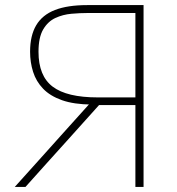

<svg xmlns="http://www.w3.org/2000/svg" viewBox="-20 -733 693 753"><path d="M38 0Q63 -27.5 94 -62.2Q125 -97 157.8 -133.2Q190.5 -169.5 219 -201.5L344.5 -341L340 -323Q270 -323.5 223.2 -340Q176.5 -356.5 149 -385.2Q121.5 -414 109.8 -451.2Q98 -488.5 98 -530Q98 -593.5 122 -634Q146 -674.5 195.5 -693.8Q245 -713 322 -713Q370.5 -713 410.8 -713Q451 -713 484 -713Q517 -713 543 -713Q543 -652.5 543 -596.5Q543 -540.5 543 -475V-238Q543 -173 543 -117Q543 -61 543 0H511Q511 -61 511 -117Q511 -173 511 -238V-472Q511 -537.5 511 -593.5Q511 -649.5 511 -710L535 -682H324Q293.5 -682 260 -679Q226.5 -676 197.2 -662.5Q168 -649 149.5 -617.8Q131 -586.5 131 -530Q131 -435 186.8 -393Q242.5 -351 363 -351H516V-321H349L377.5 -331L240.5 -178.5Q202.5 -136.5 162.5 -92Q122.5 -47.5 80 0Z"/></svg>

Font: Commissioner Thin
Style: Regular
Weight: 100
Designer: Kostas Bartsokas
Foundry: Kostas Bartsokas
Version: Version 1.001;gftools[0.9.23]